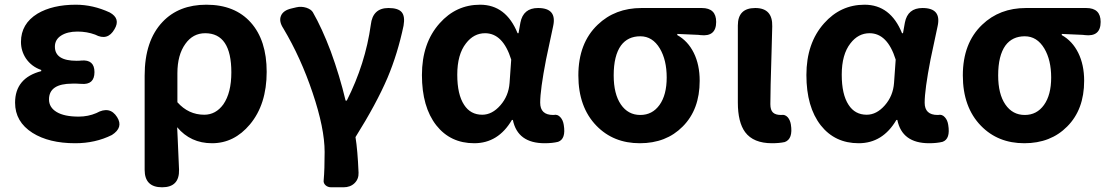

<svg xmlns="http://www.w3.org/2000/svg" viewBox="-20 -594 4705 815"><path d="M299 14Q188 14 118 -30Q44 -77 44 -158Q44 -263 155 -292V-297Q114 -311 90 -346Q69 -378 69 -416Q69 -493 139 -536Q203 -574 302 -574Q375 -574 446 -541Q493 -515 466 -470Q437 -419 384 -447Q349 -460 309 -460Q266 -460 239.5 -443Q213 -426 213 -396Q213 -336 305 -336Q318 -336 325 -337Q381 -342 381 -288Q381 -233 325 -238Q318 -238 305 -239Q293 -239 287 -239Q188 -239 188 -172Q188 -138 220.5 -118.5Q253 -99 314 -99Q354 -99 389 -114Q446 -146 477 -97Q505 -53 455 -21Q385 14 299 14Z M668 201Q594 201 594 127V-36V-273Q594 -421 670 -501Q739 -574 856 -574Q977 -574 1044.5 -498.5Q1112 -423 1112 -289Q1112 -151 1041 -66Q974 14 880 14Q789 14 732 -54Q733 -40 734 -12Q738 81 740 126Q742 201 668 201ZM847 -107Q896 -107 928 -151Q962 -200 962 -287Q962 -453 851 -453Q799 -453 767 -408Q733 -361 733 -283V-160Q780 -107 847 -107Z M1386 201Q1371 201 1361.5 192Q1352 183 1354 170Q1358 126 1358 51Q1358 -49 1307 -200Q1257 -349 1183 -473Q1163 -503 1172.5 -526.5Q1182 -550 1217 -558L1238 -563Q1259 -568 1281 -561Q1301 -554 1308 -542Q1347 -474 1384 -376Q1422 -272 1447 -167H1452Q1531 -323 1554 -489Q1562 -560 1629 -560Q1670 -560 1685 -542.5Q1700 -525 1693 -485Q1668 -366 1625 -264Q1578 -154 1489 -12Q1498 43 1502 139Q1503 166 1485 183.5Q1467 201 1438 201H1427Z M1993 14Q1892 14 1832 -62Q1771 -140 1771 -275.5Q1771 -411 1846 -495Q1916 -574 2018 -574Q2128 -574 2177 -453H2181L2189 -498Q2201 -560 2264 -560Q2345 -560 2328 -483Q2323 -460 2313 -412.5Q2303 -365 2298 -342Q2273 -213 2273 -158Q2273 -106 2328 -106Q2329 -106 2330 -106Q2347 -110 2359 -96Q2370 -84 2373 -64Q2383 -4 2349 8Q2325 14 2292 14Q2177 14 2157 -85H2153Q2095 14 1993 14ZM2027 -107Q2069 -107 2104 -147Q2139 -187 2143 -242L2150 -341Q2115 -453 2039 -453Q1991 -453 1958 -410Q1921 -363 1921 -277Q1921 -193 1950 -149Q1977 -107 2027 -107Z M2696 14Q2584 14 2512 -60Q2435 -139 2435 -274Q2435 -411 2517 -489Q2591 -560 2703 -560H2861H2959Q3020 -560 3020 -501Q3020 -437 2953 -445Q2950 -445 2945 -446Q2888 -449 2855 -450V-445Q2900 -420 2925 -369.5Q2950 -319 2950 -251Q2950 -129 2878 -57Q2808 14 2696 14ZM2698 -106Q2749 -106 2779.5 -148.5Q2810 -191 2810 -265Q2810 -339 2781 -388Q2750 -440 2698 -440Q2645 -440 2616 -401Q2585 -358 2585 -274Q2585 -195 2615.5 -150.5Q2646 -106 2698 -106Z M3257 14Q3178 14 3143 -33Q3112 -75 3112 -159V-359V-486Q3112 -560 3186 -560Q3260 -560 3258 -482Q3257 -445 3255 -369Q3250 -211 3250 -152Q3250 -127 3261 -116.5Q3272 -106 3295 -106Q3296 -106 3297 -106Q3312 -109 3324 -96Q3334 -84 3337 -66Q3347 -4 3311 9Q3288 14 3257 14Z M3625 14Q3524 14 3464 -62Q3403 -140 3403 -275.5Q3403 -411 3478 -495Q3548 -574 3650 -574Q3760 -574 3809 -453H3813L3821 -498Q3833 -560 3896 -560Q3977 -560 3960 -483Q3955 -460 3945 -412.5Q3935 -365 3930 -342Q3905 -213 3905 -158Q3905 -106 3960 -106Q3961 -106 3962 -106Q3979 -110 3991 -96Q4002 -84 4005 -64Q4015 -4 3981 8Q3957 14 3924 14Q3809 14 3789 -85H3785Q3727 14 3625 14ZM3659 -107Q3701 -107 3736 -147Q3771 -187 3775 -242L3782 -341Q3747 -453 3671 -453Q3623 -453 3590 -410Q3553 -363 3553 -277Q3553 -193 3582 -149Q3609 -107 3659 -107Z M4328 14Q4216 14 4144 -60Q4067 -139 4067 -274Q4067 -411 4149 -489Q4223 -560 4335 -560H4493H4591Q4652 -560 4652 -501Q4652 -437 4585 -445Q4582 -445 4577 -446Q4520 -449 4487 -450V-445Q4532 -420 4557 -369.5Q4582 -319 4582 -251Q4582 -129 4510 -57Q4440 14 4328 14ZM4330 -106Q4381 -106 4411.5 -148.5Q4442 -191 4442 -265Q4442 -339 4413 -388Q4382 -440 4330 -440Q4277 -440 4248 -401Q4217 -358 4217 -274Q4217 -195 4247.5 -150.5Q4278 -106 4330 -106Z"/></svg>

Font: GenSenRounded JP B
Style: Regular
Weight: 700
Version: Version 1.501;PS 1;hotconv 16.6.51;makeotf.lib2.5.65220